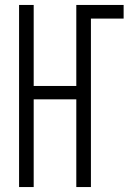

<svg xmlns="http://www.w3.org/2000/svg" viewBox="-20 -755 540 775"><path d="M57 0V-735H116V-408H288V-735H479V-680H347V0H288V-354H116V0Z"/></svg>

Font: Iosevka Fixed Light
Style: Regular
Weight: 300
Monospace: yes
Designer: Belleve Invis
Foundry: Belleve Invis
Version: Version 32.3.0